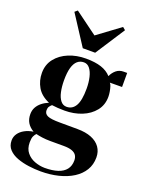

<svg xmlns="http://www.w3.org/2000/svg" viewBox="-184 -868 908 1194"><g transform="rotate(20 270.0 -271.0)"><path d="M240.5 238.5Q202.5 238.5 161.2 233Q120 227.5 84.8 214.5Q49.5 201.5 27.5 178.2Q5.5 155 5.5 119Q5.5 94 19.5 73.8Q33.5 53.5 58.5 39.8Q83.5 26 115.5 21.5Q87.5 5 73.2 -18.5Q59 -42 59 -74.5Q59 -100 69.8 -119.8Q80.5 -139.5 99.5 -154.8Q118.5 -170 144 -180.5Q88 -204.5 63.5 -247Q39 -289.5 39 -340.5Q39 -395.5 70.5 -435.2Q102 -475 153.8 -496.2Q205.5 -517.5 267.5 -517.5Q328 -517.5 368.8 -504Q409.5 -490.5 434.5 -462.5Q446 -488 466 -504.5Q486 -521 514.5 -521H537.5V-428L457 -427.5Q463 -421.5 467.8 -406.8Q472.5 -392 475.5 -374.2Q478.5 -356.5 478.5 -341.5Q478.5 -287 447.2 -248Q416 -209 364.2 -188.2Q312.5 -167.5 250.5 -167.5Q230 -167.5 206.5 -169Q183 -170.5 167 -173Q158.5 -166 152 -156.8Q145.5 -147.5 145.5 -132Q145.5 -108 168.2 -98Q191 -88 248.5 -88L365.5 -87.5Q421 -87.5 459.2 -72Q497.5 -56.5 517.5 -28Q537.5 0.5 537.5 39Q537.5 86.5 515.2 123.2Q493 160 452.5 185.8Q412 211.5 357.8 225Q303.5 238.5 240.5 238.5ZM256 209.5Q307 209.5 342.5 198Q378 186.5 396.5 162.8Q415 139 415 103.5Q415 83 405.8 69Q396.5 55 376 47.8Q355.5 40.5 322.5 40.5H233.5Q204 40.5 179 37Q154 33.5 137 29Q128.5 37 122 50.8Q115.5 64.5 115.5 92Q115.5 133.5 136.8 159.2Q158 185 190.2 197Q222.5 209 256 209.5ZM254.5 -194Q293 -194 313.5 -229.2Q334 -264.5 334 -342.5Q334 -383.5 326 -417.2Q318 -451 302.2 -471Q286.5 -491 263 -491Q238 -491 220.2 -475.5Q202.5 -460 193.2 -427.8Q184 -395.5 184 -345Q184 -302 191.5 -267.8Q199 -233.5 214.8 -213.8Q230.5 -194 254.5 -194ZM225.5 -571 99 -766 116.5 -781 266.5 -670.5 416 -781 434 -766 307.5 -571Z"/></g></svg>

Font: Merriweather 144pt
Style: Bold
Weight: 700
Version: Version 2.100